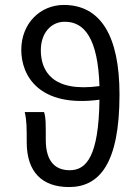

<svg xmlns="http://www.w3.org/2000/svg" viewBox="-20 -744 562 776"><path d="M145 -541C145 -610 186 -656 241 -656C322 -657 376 -587 382 -396C192 -370 145 -457 145 -541ZM259 12C382 12 463 -83 463 -362C463 -600 386 -724 238 -724C143 -724 66 -650 66 -542C66 -440 136 -308 382 -341C379 -112 329 -56 262 -56C208 -56 165 -86 165 -179C165 -232 166 -269 158 -291H80C88 -256 88 -227 88 -169C88 -48 151 12 259 12Z"/></svg>

Font: Giro Sans Regular
Style: Regular
Weight: 400
Designer: Paul D. Hunt
Foundry: Adobe Systems Incorporated
Version: Version 1.000;PS 1.0;hotconv 1.0.88;makeotf.lib2.5.647800